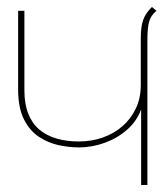

<svg xmlns="http://www.w3.org/2000/svg" viewBox="-20 -531 479 551"><path d="M385 0H403V-417Q403 -451 408 -469Q413 -487 429 -500L416 -511Q407 -502 401 -493.5Q395 -485 391 -474Q387 -463 385.5 -449.5Q384 -436 384 -418V-287Q384 -249 369.5 -219Q355 -189 330.5 -168Q306 -147 274 -136Q242 -125 206 -125Q171 -125 142 -133.5Q113 -142 92.5 -159.5Q72 -177 61 -205Q50 -233 50 -272V-500H32V-275Q32 -222 48.5 -189Q65 -156 91.5 -138.5Q118 -121 148 -114.5Q178 -108 206 -108Q245 -108 281.5 -121.5Q318 -135 345.5 -159.5Q373 -184 385 -217Z"/></svg>

Font: Advent Pro Thin
Style: Regular
Weight: 250
Version: Version 3.000